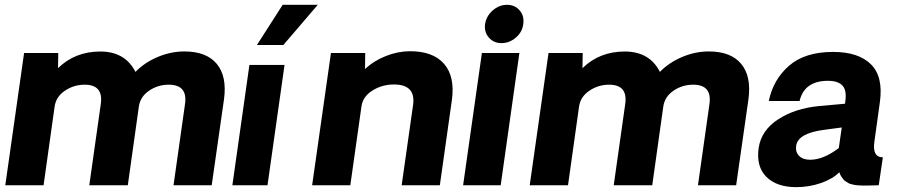

<svg xmlns="http://www.w3.org/2000/svg" viewBox="-20 -770 3750 798"><path d="M746.1 -556.2Q837.9 -556.2 880.9 -504.6Q923.8 -453.1 911.1 -357.9L859.9 0H701.2L749 -337.9Q760.3 -418 681.2 -418Q636.2 -418 599.6 -393.1Q563 -368.2 557.1 -327.1L511.2 0H351.1L398.9 -337.9Q410.2 -418 332 -418Q287.1 -418 250 -393.1Q212.9 -368.2 207 -327.1L161.1 0H2L80.1 -549.8H222.2L221.2 -486.8Q292 -555.7 396 -555.9Q500 -556.2 543 -471.2Q581.1 -510.3 635.5 -533.2Q689.9 -556.2 746.1 -556.2Z M1154.8 -750H1300.8L1157.7 -583H1047.9ZM1016.6 -500H1162.6L1091.8 0H945.8Z M1684.1 -557.1Q1780.3 -557.1 1825.7 -504.6Q1871.1 -452.1 1858.4 -356L1808.1 0H1649.4L1697.3 -336.9Q1707 -418.9 1617.2 -418.9Q1568.4 -418.9 1528.3 -394Q1488.3 -369.1 1482.4 -328.1L1436 0H1277.3L1355.5 -549.8H1498L1497.1 -482.9Q1533.2 -517.1 1583.7 -537.1Q1634.3 -557.1 1684.1 -557.1Z M2064 -590.8Q2031.7 -590.8 2011.7 -614Q1991.7 -637.2 1996.1 -669.9Q2001 -703.1 2027.8 -726.6Q2054.7 -750 2086.9 -750Q2120.1 -750 2139.9 -726.6Q2159.7 -703.1 2154.8 -669.9Q2150.9 -636.7 2124 -613.8Q2097.2 -590.8 2064 -590.8ZM1982.9 -549.8H2138.7L2061 0H1904.8Z M2925.8 -556.2Q3017.6 -556.2 3060.5 -504.6Q3103.5 -453.1 3090.8 -357.9L3039.6 0H2880.9L2928.7 -337.9Q2939.9 -418 2860.8 -418Q2815.9 -418 2779.3 -393.1Q2742.7 -368.2 2736.8 -327.1L2690.9 0H2530.8L2578.6 -337.9Q2589.8 -418 2511.7 -418Q2466.8 -418 2429.7 -393.1Q2392.6 -368.2 2386.7 -327.1L2340.8 0H2181.6L2259.8 -549.8H2401.9L2400.9 -486.8Q2471.7 -555.7 2575.7 -555.9Q2679.7 -556.2 2722.7 -471.2Q2760.7 -510.3 2815.2 -533.2Q2869.6 -556.2 2925.8 -556.2Z M3289.1 7.8Q3208 7.8 3165 -35.2Q3122.1 -78.1 3133.3 -155.8Q3144.5 -229 3214.8 -274.4Q3285.2 -319.8 3383.3 -329.1L3492.2 -338.9L3493.2 -348.1Q3500 -394 3481.7 -414.1Q3463.4 -434.1 3421.4 -434.1Q3323.2 -434.1 3303.2 -350.1H3175.3Q3193.4 -439 3259.3 -496.6Q3325.2 -554.2 3442.4 -554.2Q3547.4 -554.2 3599.4 -503.2Q3651.4 -452.1 3637.2 -347.2Q3633.3 -319.3 3625.7 -264.2Q3618.2 -209 3614.3 -182.1Q3604.5 -116.2 3649.4 -116.2L3632.3 0Q3627.4 0 3613.8 0.5Q3600.1 1 3592.3 1Q3591.3 1 3578.9 1Q3566.4 1 3563.2 1Q3560.1 1 3549.1 0.5Q3538.1 0 3534.2 -1Q3530.3 -2 3520.8 -3.9Q3511.2 -5.9 3507.3 -8.5Q3503.4 -11.2 3495.8 -15.6Q3488.3 -20 3484.4 -25.4Q3480.5 -30.8 3475.8 -37.8Q3471.2 -44.9 3468.3 -54.2Q3441.4 -26.4 3392.3 -9.3Q3343.3 7.8 3289.1 7.8ZM3347.2 -106Q3402.3 -106 3466.3 -154.8L3478.5 -240.2L3402.3 -230Q3297.4 -215.8 3289.1 -165Q3285.2 -138.2 3301.3 -122.1Q3317.4 -106 3347.2 -106Z"/></svg>

Font: Oakes Grotesk
Style: Bold Italic
Weight: 700
Designer: Samuel Oakes
Foundry: Samuel Oakes
Version: Version 1.0 | wf-rip DC20170320